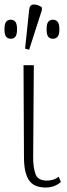

<svg xmlns="http://www.w3.org/2000/svg" viewBox="-46 -827 301 857"><path d="M158 10Q105 10 83 -23Q61 -56 61 -126L59 -536H105L102 -124Q102 -79 112.5 -50Q123 -21 163 -21Q177 -21 189.5 -24.5Q202 -28 216 -38L226 -15Q198 10 158 10ZM84 -605 66 -610 84 -782Q86 -807 105 -807Q124 -807 141 -794V-782ZM2 -654Q-11 -654 -18.5 -663Q-26 -672 -26 -696Q-26 -721 -18.5 -730Q-11 -739 2 -739Q15 -739 22.5 -730Q30 -721 30 -696Q30 -672 22.5 -663Q15 -654 2 -654ZM190 -654Q177 -654 169.5 -663Q162 -672 162 -696Q162 -721 169.5 -730Q177 -739 190 -739Q203 -739 211 -730Q219 -721 219 -696Q219 -672 211 -663Q203 -654 190 -654Z"/></svg>

Font: Noto Serif SemiCondensed ExtraLight
Style: Regular
Weight: 200
Width: 4
Designer: Monotype Design Team
Foundry: Monotype Imaging Inc.
Version: Version 2.014